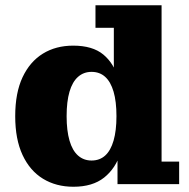

<svg xmlns="http://www.w3.org/2000/svg" viewBox="-20 -702 719 732"><path d="M260 10Q194 10 144 -20.5Q94 -51 66 -111Q38 -171 38 -259Q38 -348 66 -407.5Q94 -467 143.5 -497.5Q193 -528 259 -528Q333 -528 374 -494Q415 -460 432 -399.5Q449 -339 449 -260L459 -258Q460 -182 440.5 -121Q421 -60 377 -25Q333 10 260 10ZM329 -90Q360 -90 381 -109Q402 -128 413 -166Q424 -204 424 -259Q424 -315 413 -352.5Q402 -390 381 -409Q360 -428 329 -428Q299 -428 277.5 -409Q256 -390 245 -352.5Q234 -315 234 -259Q234 -204 245 -166Q256 -128 277.5 -109Q299 -90 329 -90ZM428 0V-127L443 -264L414 -381V-596H344V-682H596V-86H663V0Z"/></svg>

Font: Montagu Slab 144pt
Style: Bold
Weight: 700
Designer: Florian Karsten
Foundry: Florian Karsten
Version: Version 1.000